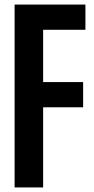

<svg xmlns="http://www.w3.org/2000/svg" viewBox="-20 -820 412 840"><path d="M43.9 0V-800H353.7V-689.7H168.7V-460.9H343.7V-350.6H168.7V0Z"/></svg>

Font: Big Shoulders Display SC Thin
Style: Regular
Weight: 100
Designer: Patric King
Foundry: XO Type Co
Version: Version 2.002